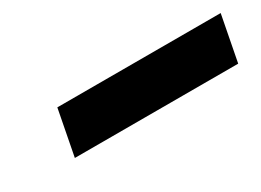

<svg xmlns="http://www.w3.org/2000/svg" viewBox="-21 -883 540 398"><g transform="rotate(-30 248.5 -684.5)"><path d="M106 -739H497L476 -630H85Z"/></g></svg>

Font: Albert Sans ExtraBold
Style: Italic
Weight: 800
Italic angle: -11.25°
Designer: Andreas Rasmussen
Foundry: a.Foundry
Version: Version 1.025